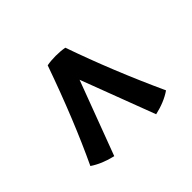

<svg xmlns="http://www.w3.org/2000/svg" viewBox="-91 -623 716 716"><g transform="rotate(45 266.5 -265.5)"><path d="M474 -376 181 -265 474 -155Q462 -103 437 -66Q274 -143 59 -219Q55 -240 55 -265Q55 -291 59 -312Q245 -377 437 -465Q462 -429 474 -376Z"/></g></svg>

Font: Mirza
Style: Bold
Weight: 700
Designer: Arabic design by Kourosh Beigpour, Latin design by Eduardo Tunni, engineering by Lasse Fister
Version: Version 1.0010g